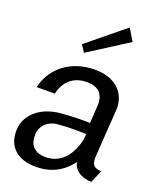

<svg xmlns="http://www.w3.org/2000/svg" viewBox="-115 -833 750 924"><g transform="rotate(15 260.5 -371.0)"><path d="M446.7 -690 415.8 -754.2 214.2 -616.7 234.2 -579.2ZM18.3 -144.2C16.7 -134.2 15.8 -125 15.8 -115.8C15.8 -36.7 75 11.7 175.8 11.7C250 11.7 301.7 -21.7 337.5 -62.5C345.8 -7.5 395.8 7.5 429.2 11.7L462.5 -50C429.2 -54.2 416.7 -65.8 416.7 -94.2C416.7 -101.7 417.5 -110 419.2 -119.2L455 -349.2C456.7 -358.3 457.5 -367.5 457.5 -375.8C457.5 -458.3 392.5 -515.8 281.7 -515.8C155.8 -515.8 80.8 -438.3 57.5 -360.8L150 -353.3C168.3 -414.2 213.3 -447.5 270.8 -447.5C325 -447.5 365 -425 365 -370C365 -363.3 364.2 -356.7 363.3 -349.2L350 -260.8C310 -265 256.7 -269.2 202.5 -269.2C90.8 -269.2 28.3 -207.5 18.3 -144.2ZM345.8 -204.2 340.8 -175C320.8 -112.5 278.3 -45.8 196.7 -45.8C149.2 -45.8 108.3 -67.5 108.3 -122.5C108.3 -128.3 109.2 -135.8 110 -142.5C117.5 -190 159.2 -214.2 199.2 -214.2C257.5 -214.2 310 -209.2 345.8 -204.2Z"/></g></svg>

Font: Boon Medium
Style: Italic
Weight: 500
Italic angle: -9°
Designer: Sungsit Sawaiwan
Foundry: FontUni
Version: Version 3.0